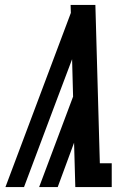

<svg xmlns="http://www.w3.org/2000/svg" viewBox="-20 -755 540 775"><path d="M2 0 266 -703 265 -735H365L383 -96H431V0H284L279 -179L213 0H138L275 -365L271 -516L211 -357L77 0Z"/></svg>

Font: Iosevka Curly Slab
Style: Bold Italic
Weight: 700
Italic angle: -9°
Monospace: yes
Designer: Belleve Invis
Foundry: Belleve Invis
Version: Version 22.1.2; ttfautohint (v1.8.4)